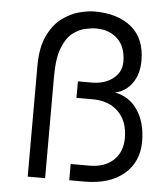

<svg xmlns="http://www.w3.org/2000/svg" viewBox="-52 -777 705 824"><g transform="rotate(5 300.0 -365.5)"><path d="M322 -731Q423 -731 482 -682Q541 -633 541 -538Q541 -481 514 -442Q487 -403 440 -392Q502 -381 538 -327.5Q574 -274 574 -193Q574 -104 512 -52Q450 0 343 0H277V-70H358Q423 -70 461 -105.5Q499 -141 499 -202Q499 -273 458 -314Q417 -355 346 -355H277V-426H336Q392 -426 428 -454Q464 -482 464 -526Q464 -591 428 -625Q392 -659 336 -659Q316 -659 288.5 -653Q261 -647 234.5 -626.5Q208 -606 190.5 -561Q173 -516 173 -438V0H98V-475Q98 -556 122 -606.5Q146 -657 182 -684Q218 -711 256 -721Q294 -731 322 -731Z"/></g></svg>

Font: Orbit
Style: Regular
Weight: 400
Designer: Sooun Cho
Foundry: JAMO
Version: Version 1.000; ttfautohint (v1.8.4.7-5d5b);gftools[0.9.29]